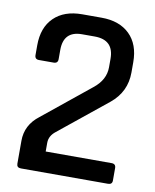

<svg xmlns="http://www.w3.org/2000/svg" viewBox="-75 -701 612 760"><g transform="rotate(10 230.5 -321.5)"><path d="M44 -16V-108Q44 -172 98 -213L288 -367Q335 -404 335 -455V-489Q335 -565 258 -565H207Q133 -565 133 -489V-452Q133 -435 116 -435H57Q40 -435 40 -452V-491Q40 -563 81 -603Q122 -643 194 -643H272Q344 -643 385 -603Q426 -563 426 -491V-450Q426 -372 365 -322L172 -166Q146 -146 146 -118V-83H411Q428 -83 428 -66V-16Q428 0 411 0H61Q44 0 44 -16Z"/></g></svg>

Font: Rajdhani Semibold
Style: Regular
Weight: 600
Designer: Satya Rajpurohit, Jyotish Sonowal
Foundry: Indian Type Foundry
Version: Version 1.200;PS 1.0;hotconv 1.0.78;makeotf.lib2.5.61930; tt